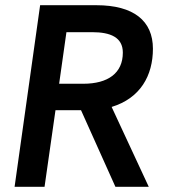

<svg xmlns="http://www.w3.org/2000/svg" viewBox="-20 -717 647 737"><path d="M36 0H151L193 -294H278H291L423 0H551L408.5 -306.5C518.5 -340 567 -426.5 567 -530C567 -637 493 -697 350 -697H134ZM207 -395.5 235 -593.5H333.5C404.5 -593.5 451.5 -573.5 451.5 -515C451.5 -436.5 395 -395.5 299.5 -395.5Z"/></svg>

Font: HK Grotesk SemiBold
Style: Italic
Weight: 600
Italic angle: -16°
Designer: Alfredo Marco Pradil
Foundry: Hanken Design Co.
Version: Version 3.001;FEAKit 1.0